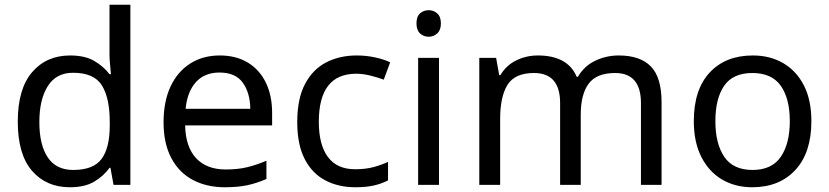

<svg xmlns="http://www.w3.org/2000/svg" viewBox="-20 -780 3497 810"><path d="M275 10Q175 10 115 -59.5Q55 -129 55 -267Q55 -405 115.5 -475.5Q176 -546 276 -546Q338 -546 377.5 -523Q417 -500 442 -467H448Q447 -480 444.5 -505.5Q442 -531 442 -546V-760H530V0H459L446 -72H442Q418 -38 378 -14Q338 10 275 10ZM289 -63Q374 -63 408.5 -109.5Q443 -156 443 -250V-266Q443 -366 410 -419.5Q377 -473 288 -473Q217 -473 181.5 -416.5Q146 -360 146 -265Q146 -169 181.5 -116Q217 -63 289 -63Z M907 -546Q976 -546 1025.5 -516Q1075 -486 1101.5 -431.5Q1128 -377 1128 -304V-251H761Q763 -160 807.5 -112.5Q852 -65 932 -65Q983 -65 1022.5 -74.5Q1062 -84 1104 -102V-25Q1063 -7 1023 1.5Q983 10 928 10Q852 10 793.5 -21Q735 -52 702.5 -113.5Q670 -175 670 -264Q670 -352 699.5 -415Q729 -478 782.5 -512Q836 -546 907 -546ZM906 -474Q843 -474 806.5 -433.5Q770 -393 763 -321H1036Q1035 -389 1004 -431.5Q973 -474 906 -474Z M1479 10Q1408 10 1352.5 -19Q1297 -48 1265.5 -109Q1234 -170 1234 -265Q1234 -364 1267 -426Q1300 -488 1356.5 -517Q1413 -546 1485 -546Q1526 -546 1564 -537.5Q1602 -529 1626 -517L1599 -444Q1575 -453 1543 -461Q1511 -469 1483 -469Q1325 -469 1325 -266Q1325 -169 1363.5 -117.5Q1402 -66 1478 -66Q1522 -66 1555.5 -75Q1589 -84 1617 -97V-19Q1590 -5 1557.5 2.5Q1525 10 1479 10Z M1789 -737Q1809 -737 1824.5 -723.5Q1840 -710 1840 -681Q1840 -653 1824.5 -639Q1809 -625 1789 -625Q1767 -625 1752 -639Q1737 -653 1737 -681Q1737 -710 1752 -723.5Q1767 -737 1789 -737ZM1832 -536V0H1744V-536Z M2590 -546Q2681 -546 2726 -499.5Q2771 -453 2771 -349V0H2684V-345Q2684 -472 2575 -472Q2497 -472 2463.5 -427Q2430 -382 2430 -296V0H2343V-345Q2343 -472 2233 -472Q2152 -472 2121 -422Q2090 -372 2090 -278V0H2002V-536H2073L2086 -463H2091Q2116 -505 2158.5 -525.5Q2201 -546 2249 -546Q2375 -546 2413 -456H2418Q2445 -502 2491.5 -524Q2538 -546 2590 -546Z M3403 -269Q3403 -136 3335.5 -63Q3268 10 3153 10Q3082 10 3026.5 -22.5Q2971 -55 2939 -117.5Q2907 -180 2907 -269Q2907 -402 2974 -474Q3041 -546 3156 -546Q3229 -546 3284.5 -513.5Q3340 -481 3371.5 -419.5Q3403 -358 3403 -269ZM2998 -269Q2998 -174 3035.5 -118.5Q3073 -63 3155 -63Q3236 -63 3274 -118.5Q3312 -174 3312 -269Q3312 -364 3274 -418Q3236 -472 3154 -472Q3072 -472 3035 -418Q2998 -364 2998 -269Z"/></svg>

Font: Noto Music
Style: Regular
Weight: 400
Designer: Monotype Design Team, Benjamin Yang
Foundry: Monotype Imaging Inc.
Version: Version 2.002; ttfautohint (v1.8.4.7-5d5b)